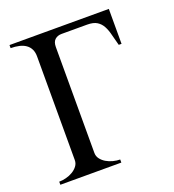

<svg xmlns="http://www.w3.org/2000/svg" viewBox="-123 -758 777 855"><g transform="rotate(-20 265.5 -331.0)"><path d="M475.1 -496.6Q467.3 -524.4 461.4 -548.6Q455.6 -572.8 446 -590.6Q436.5 -608.4 419.9 -618.9Q403.3 -629.4 373.5 -629.4H252.4Q233.4 -629.4 220.9 -618.4Q208.5 -607.4 208.5 -583V-81.5Q208.5 -65.4 218 -53Q227.5 -40.5 241.9 -32Q256.3 -23.4 273.7 -19Q291 -14.6 306.6 -14.6V0H17.6V-14.6Q33.2 -14.6 50.5 -19Q67.9 -23.4 82.3 -32Q96.7 -40.5 106.2 -53Q115.7 -65.4 115.7 -81.5V-572.8Q115.7 -592.8 108.6 -606.9Q101.6 -621.1 88.6 -630.1Q75.7 -639.2 57.6 -643.3Q39.6 -647.5 17.6 -647.5V-662.1H488.3V-496.6Z"/></g></svg>

Font: Doulos SIL Compact
Style: Regular
Weight: 400
Designer: Walt Agee, Victor Gaultney, Peter Martin, Debbi Hosken
Foundry: SIL International
Version: Version 4.110; 2011; Maintenance release ; LnSpcTght